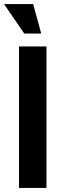

<svg xmlns="http://www.w3.org/2000/svg" viewBox="-30 -930 314 950"><path d="M64 0H200V-700H64ZM-10 -910 90 -764H174L134 -910Z"/></svg>

Font: Pescante Normal
Style: Regular
Weight: 400
Designer: Ariel Martín Pérez
Foundry: Tunera Type Foundry
Version: Version 1.000;FEAKit 1.0